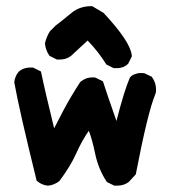

<svg xmlns="http://www.w3.org/2000/svg" viewBox="-20 -587 540 611"><path d="M76.2 -372.1Q79.1 -372.1 85 -372.1L110.4 -359.4Q123 -297.9 152.3 -178.7L181.6 -235.4Q206.1 -281.2 235.4 -326.2Q252.9 -340.8 274.4 -340.8Q282.2 -340.8 284.2 -339.8L307.6 -328.1Q320.3 -288.1 350.6 -202.1Q375 -297.9 393.6 -340.8Q401.4 -348.6 408.2 -350.6Q418.9 -354.5 423.8 -354.5Q428.7 -354.5 431.6 -354.5Q438.5 -354.5 440.4 -353.5L462.9 -342.8Q476.6 -324.2 476.6 -302.7Q476.6 -292 474.6 -288.1Q450.2 -230.5 412.1 -32.2L389.6 -7.8Q374 3.9 352.5 3.9Q349.6 3.9 343.8 3.9L320.3 -7.8Q293 -47.9 282.2 -100.6Q274.4 -139.6 262.7 -170.9Q240.2 -138.7 222.2 -98.1Q204.1 -57.6 168.9 -10.7Q152.3 2 132.8 3.9Q113.3 2 99.6 -9.8L96.7 -11.7Q41 -237.3 25.4 -325.2Q27.3 -344.7 40 -359.4Q54.7 -372.1 76.2 -372.1ZM169.9 -397.5Q167 -397.5 161.1 -397.5L137.7 -409.2Q125 -426.8 123 -449.2Q127.9 -469.7 138.7 -487.3L156.2 -504.9Q181.6 -524.4 207.5 -545.9Q233.4 -567.4 270.5 -567.4H273.4L309.6 -545.9Q395.5 -454.1 399.4 -410.2V-407.2L387.7 -383.8Q377.9 -375 368.7 -372.6Q359.4 -370.1 353.5 -370.1Q347.7 -370.1 341.8 -370.1L318.4 -381.8Q293 -422.9 258.8 -458L206.1 -409.2Q191.4 -397.5 169.9 -397.5Z"/></svg>

Font: JasonHandwriting2
Style: SemiBold
Weight: 600
Version: Version 1.04.7